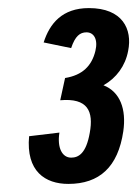

<svg xmlns="http://www.w3.org/2000/svg" viewBox="-20 -817 339 475"><path d="M127 -489 52 -480C44 -393 92 -362 149 -362C226 -362 272 -404 285 -492C293 -547 277 -590 236 -606C268 -624 290 -654 297 -691C308 -745 283 -797 200 -797C134 -797 103 -759 88 -712L156 -698C166 -728 178 -737 194 -737C212 -737 223 -720 216 -691C207 -654 184 -631 141 -624L129 -569C197 -575 212 -542 202 -488C193 -437 174 -427 156 -427C134 -427 121 -451 127 -489Z"/></svg>

Font: Smiley Sans Oblique
Style: Regular
Weight: 400
Italic angle: -8°
Designer: oooooohmygosh, Nagisa Chen, Janine Sui, Heda Shi, Jian Li
Foundry: atelierAnchor
Version: Version 2.0.1